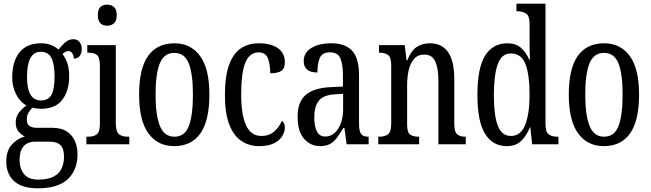

<svg xmlns="http://www.w3.org/2000/svg" viewBox="-20 -780 3517 1038"><path d="M184 238Q99 238 56.5 199.5Q14 161 14 93Q14 34 44.5 1Q75 -32 114 -42Q96 -51 80.5 -68.5Q65 -86 65 -118Q65 -148 82 -170.5Q99 -193 123 -210Q88 -229 67 -270.5Q46 -312 46 -361Q46 -447 85 -496.5Q124 -546 203 -546Q233 -546 256 -536.5Q279 -527 296 -512Q304 -520 315 -533.5Q326 -547 341.5 -557.5Q357 -568 376 -568Q399 -568 410.5 -552.5Q422 -537 422 -516Q422 -495 412 -479Q402 -463 379 -463Q379 -480 370.5 -492Q362 -504 351 -504Q341 -504 333.5 -499.5Q326 -495 318 -488Q333 -468 343.5 -440Q354 -412 354 -366Q354 -290 317 -241Q280 -192 203 -192Q193 -192 178 -193.5Q163 -195 155 -198Q145 -188 135 -172.5Q125 -157 125 -134Q125 -109 139.5 -99Q154 -89 179 -89H262Q311 -89 341 -69.5Q371 -50 385 -17.5Q399 15 399 54Q399 139 346.5 188.5Q294 238 184 238ZM201 -237Q242 -237 258.5 -268Q275 -299 275 -365Q275 -434 258 -467Q241 -500 200 -500Q126 -500 126 -364Q126 -237 201 -237ZM186 191Q240 191 270.5 174.5Q301 158 313.5 130Q326 102 326 68Q326 22 306.5 4Q287 -14 250 -14H168Q148 -14 129 -5.5Q110 3 98 25Q86 47 86 86Q86 131 110 161Q134 191 186 191Z M559 -641Q537 -641 523 -654Q509 -667 509 -698Q509 -730 523 -742.5Q537 -755 559 -755Q581 -755 596 -742.5Q611 -730 611 -698Q611 -667 596 -654Q581 -641 559 -641ZM447 0V-41H457Q486 -41 503 -53.5Q520 -66 520 -110V-425Q520 -469 505 -482Q490 -495 462 -495H452V-536H606V-115Q606 -68 623 -54.5Q640 -41 669 -41H679V0Z M921 10Q833 10 782.5 -59Q732 -128 732 -269Q732 -409 780.5 -477.5Q829 -546 924 -546Q1011 -546 1061.5 -477.5Q1112 -409 1112 -269Q1112 -128 1063.5 -59Q1015 10 921 10ZM923 -41Q979 -41 1001 -99Q1023 -157 1023 -269Q1023 -381 1000.5 -437.5Q978 -494 922 -494Q867 -494 844 -437.5Q821 -381 821 -269Q821 -157 844.5 -99Q868 -41 923 -41Z M1381 10Q1327 10 1285 -18Q1243 -46 1219.5 -107Q1196 -168 1196 -265Q1196 -372 1220 -433.5Q1244 -495 1285 -520.5Q1326 -546 1377 -546Q1445 -546 1482.5 -519.5Q1520 -493 1520 -444Q1520 -410 1501.5 -397Q1483 -384 1441 -384Q1441 -431 1428.5 -464Q1416 -497 1378 -497Q1350 -497 1328.5 -476.5Q1307 -456 1295.5 -406Q1284 -356 1284 -266Q1284 -159 1310.5 -102Q1337 -45 1393 -45Q1436 -45 1463.5 -70Q1491 -95 1504 -127Q1512 -121 1516 -112Q1520 -103 1520 -89Q1520 -68 1506.5 -45Q1493 -22 1462.5 -6Q1432 10 1381 10Z M1710 10Q1660 10 1624.5 -29Q1589 -68 1589 -150Q1589 -230 1633.5 -267.5Q1678 -305 1769 -309L1834 -312V-373Q1834 -429 1821 -463Q1808 -497 1764 -497Q1722 -497 1709 -467Q1696 -437 1696 -388Q1622 -388 1622 -450Q1622 -495 1663 -520.5Q1704 -546 1771 -546Q1845 -546 1883 -506.5Q1921 -467 1921 -372V-113Q1921 -71 1932 -56Q1943 -41 1970 -41H1973V0H1854L1842 -88H1836Q1819 -60 1803 -37.5Q1787 -15 1765.5 -2.5Q1744 10 1710 10ZM1738 -42Q1782 -42 1808.5 -84.5Q1835 -127 1835 -191V-273L1789 -270Q1727 -266 1703 -234.5Q1679 -203 1679 -144Q1679 -98 1693 -70Q1707 -42 1738 -42Z M2025 0V-41H2032Q2059 -41 2077 -53.5Q2095 -66 2095 -113V-427Q2095 -471 2077.5 -483Q2060 -495 2034 -495H2029V-536H2168L2178 -454H2182Q2202 -505 2232 -525.5Q2262 -546 2305 -546Q2368 -546 2402 -499Q2436 -452 2436 -349V-113Q2436 -66 2452 -53.5Q2468 -41 2494 -41H2498V0H2350V-347Q2350 -411 2333 -448Q2316 -485 2274 -485Q2239 -485 2218.5 -461.5Q2198 -438 2189.5 -400.5Q2181 -363 2181 -321V-108Q2181 -63 2198 -52Q2215 -41 2241 -41H2246V0Z M2720 10Q2644 10 2602.5 -56.5Q2561 -123 2561 -267Q2561 -412 2602.5 -479Q2644 -546 2723 -546Q2769 -546 2796.5 -521.5Q2824 -497 2841 -458H2845Q2844 -481 2843.5 -508Q2843 -535 2843 -563V-650Q2843 -695 2823.5 -707Q2804 -719 2778 -719H2772V-760H2929V-111Q2929 -67 2946 -54Q2963 -41 2991 -41H2999V0H2857L2847 -92H2845Q2826 -45 2797 -17.5Q2768 10 2720 10ZM2742 -45Q2796 -45 2819.5 -105.5Q2843 -166 2843 -267Q2843 -375 2821 -433Q2799 -491 2741 -491Q2692 -491 2671 -433Q2650 -375 2650 -266Q2650 -155 2671.5 -100Q2693 -45 2742 -45Z M3244 10Q3156 10 3105.5 -59Q3055 -128 3055 -269Q3055 -409 3103.5 -477.5Q3152 -546 3247 -546Q3334 -546 3384.5 -477.5Q3435 -409 3435 -269Q3435 -128 3386.5 -59Q3338 10 3244 10ZM3246 -41Q3302 -41 3324 -99Q3346 -157 3346 -269Q3346 -381 3323.5 -437.5Q3301 -494 3245 -494Q3190 -494 3167 -437.5Q3144 -381 3144 -269Q3144 -157 3167.5 -99Q3191 -41 3246 -41Z"/></svg>

Font: Noto Serif ExtraCondensed
Style: Regular
Weight: 400
Width: 2
Designer: Monotype Design Team
Foundry: Monotype Imaging Inc.
Version: Version 2.015